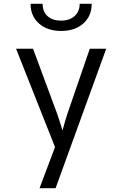

<svg xmlns="http://www.w3.org/2000/svg" viewBox="-20 -805 640 1005"><path d="M187 180 268 -35 64 -550H153L280 -207Q292 -173 307 -122Q321 -173 332 -207L450 -550H536L271 180ZM140 -785H203Q203 -744 229 -720.5Q255 -697 299 -697Q344 -697 370.5 -721Q397 -745 397 -785H460Q460 -721 416 -682Q372 -643 300 -643Q228 -643 184 -682Q140 -721 140 -785Z"/></svg>

Font: JetBrains Mono Semi Light
Style: Regular
Weight: 350
Monospace: yes
Designer: Philipp Nurullin, Konstantin Bulenkov
Foundry: JetBrains
Version: 2.002